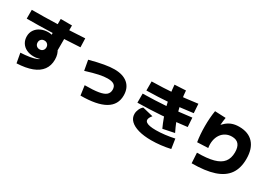

<svg xmlns="http://www.w3.org/2000/svg" viewBox="14 -1792 3971 2838"><g transform="rotate(30 2000.0 -372.5)"><path d="M220 -85Q305 -89 374 -100.5Q443 -112 484 -129Q525 -146 525 -164V-187L560 -168Q546 -160 529 -154Q512 -148 493.5 -143.5Q475 -139 456 -136.5Q437 -134 418 -134Q347 -134 293.5 -160Q240 -186 210.5 -233.5Q181 -281 181 -344Q181 -405 213 -452.5Q245 -500 301.5 -527Q358 -554 429 -554Q453 -554 474.5 -549.5Q496 -545 541 -529L488 -495V-815H680V-345L667 -411Q691 -379 703 -339Q715 -299 715 -250Q715 -148 662.5 -76.5Q610 -5 507 34Q404 73 250 80ZM440 -269Q457 -269 470.5 -274.5Q484 -280 494 -290Q504 -300 509.5 -314Q515 -328 515 -344Q515 -377 494 -398Q473 -419 440 -419Q407 -419 386 -398Q365 -377 365 -344Q365 -311 386 -290Q407 -269 440 -269ZM50 -718Q461 -718 945 -748L950 -598Q461 -568 50 -568Z M1284 -144Q1432 -144 1517.5 -158.5Q1603 -173 1639.5 -205.5Q1676 -238 1676 -292Q1676 -348 1641.5 -374Q1607 -400 1530 -400Q1470 -400 1386.5 -382.5Q1303 -365 1171 -324L1140 -496Q1282 -534 1380.5 -551Q1479 -568 1550 -568Q1697 -568 1778.5 -498Q1860 -428 1860 -300Q1860 -140 1722.5 -60Q1585 20 1307 20Z M2600 -160Q2566 -233 2537 -313.5Q2508 -394 2486 -478.5Q2464 -563 2450 -648Q2436 -733 2430 -815L2620 -825Q2625 -747 2638 -669Q2651 -591 2672.5 -513Q2694 -435 2725 -357Q2756 -279 2795 -200ZM2541 70Q2414 70 2322.5 44Q2231 18 2182 -30Q2133 -78 2133 -145Q2133 -186 2151 -226Q2169 -266 2199 -291L2381 -247Q2363 -228 2351.5 -205.5Q2340 -183 2340 -166Q2340 -142 2360.5 -126Q2381 -110 2423 -102Q2465 -94 2527 -94Q2597 -94 2680 -104Q2763 -114 2839 -131L2864 33Q2785 51 2702 60.5Q2619 70 2541 70ZM2113 -687Q2215 -689 2307.5 -693Q2400 -697 2490 -704Q2580 -711 2674.5 -721.5Q2769 -732 2877 -747L2887 -592Q2778 -577 2682 -566.5Q2586 -556 2495 -549Q2404 -542 2310.5 -538Q2217 -534 2113 -532ZM2088 -465Q2198 -467 2296 -471Q2394 -475 2490 -482Q2586 -489 2687 -499.5Q2788 -510 2902 -525L2912 -370Q2796 -355 2694 -344.5Q2592 -334 2495 -327Q2398 -320 2298.5 -316Q2199 -312 2088 -310Z M3220 -110Q3393 -110 3499.5 -139Q3606 -168 3655.5 -231Q3705 -294 3705 -395Q3705 -485 3667 -530Q3629 -575 3552 -575Q3494 -575 3447.5 -550.5Q3401 -526 3371 -482Q3341 -438 3330 -379.5Q3319 -321 3330 -253L3145 -245Q3125 -368 3125 -510Q3125 -652 3145 -775L3330 -767Q3310 -647 3310 -510Q3310 -470 3311.5 -431.5Q3313 -393 3317 -355L3270 -585Q3316 -647 3361 -684Q3406 -721 3457 -738Q3508 -755 3572 -755Q3730 -755 3815 -662Q3900 -569 3900 -395Q3900 -236 3828.5 -134.5Q3757 -33 3609 16Q3461 65 3230 65Z"/></g></svg>

Font: M PLUS 2 Black
Style: Regular
Weight: 900
Designer: Coji Morishita
Foundry: UNDERFOREST DESIGN
Version: Version 1.001